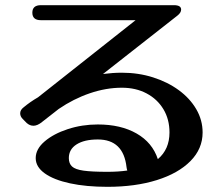

<svg xmlns="http://www.w3.org/2000/svg" viewBox="-20 -698 853 742"><path d="M763 -186Q763 -123 716 -75.5Q669 -28 586 -2Q503 24 395 24Q313 24 250.5 10.5Q188 -3 153 -28Q118 -53 118 -87Q118 -122 152.5 -151.5Q187 -181 242 -199Q297 -217 358 -217Q447 -217 508 -182Q569 -147 590 -83Q635 -121 635 -186Q635 -237 611.5 -276Q588 -315 546.5 -337Q505 -359 451 -359Q390 -359 327 -337.5Q264 -316 207 -277L143 -227Q125 -212 109 -212Q91 -212 76 -230L68 -238Q58 -248 58 -260Q58 -273 71 -283Q96 -304 127 -322L504 -620H138Q105 -620 105 -649Q105 -678 138 -678H652Q680 -678 680 -661Q680 -649 666 -638L378 -412Q416 -417 451 -417Q515 -417 571.5 -399Q628 -381 671 -349.5Q714 -318 738.5 -276Q763 -234 763 -186ZM246 -87Q246 -66 258.5 -54.5Q271 -43 303 -38.5Q335 -34 395 -34Q437 -34 472 -39Q470 -44 469 -52Q457 -159 358 -159Q306 -159 276 -140Q246 -121 246 -87Z"/></svg>

Font: Yusei Magic
Style: Regular
Weight: 400
Designer: Tanukizamurai
Foundry: Yusei Magic Project
Version: Version 1.200